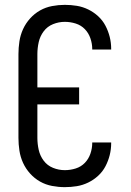

<svg xmlns="http://www.w3.org/2000/svg" viewBox="-20 -763 540 791"><path d="M247 8Q221 8 194.5 3Q168 -2 145 -15Q122 -28 104 -48Q86 -68 75 -92Q64 -116 60 -142.5Q56 -169 56 -195V-540Q56 -566 60 -592.5Q64 -619 75 -643Q86 -667 104 -687Q122 -707 145 -720Q168 -733 194.5 -738Q221 -743 247 -743Q272 -743 296.5 -739Q321 -735 343.5 -724Q366 -713 384.5 -696Q403 -679 414.5 -657Q426 -635 432 -611Q438 -587 438 -562Q438 -561 438 -560.5Q438 -560 438 -559H360Q360 -559 360 -559.5Q360 -560 360 -561Q360 -583 352.5 -605Q345 -627 329.5 -643Q314 -659 292 -666Q270 -673 247 -673Q222 -673 198.5 -663.5Q175 -654 160 -634Q145 -614 139.5 -589.5Q134 -565 134 -540V-403H306V-333H134V-195Q134 -170 139.5 -145.5Q145 -121 160 -101Q175 -81 198.5 -71.5Q222 -62 247 -62Q270 -62 292 -69Q314 -76 329.5 -92Q345 -108 352.5 -130Q360 -152 360 -174Q360 -175 360 -175.5Q360 -176 360 -176H438Q438 -175 438 -174.5Q438 -174 438 -173Q438 -148 432 -124Q426 -100 414.5 -78Q403 -56 384.5 -39Q366 -22 343.5 -11Q321 0 296.5 4Q272 8 247 8Z"/></svg>

Font: Iosevka SS04
Style: Regular
Weight: 400
Monospace: yes
Designer: Belleve Invis
Foundry: Belleve Invis
Version: Version 19.0.0; ttfautohint (v1.8.4)